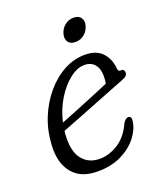

<svg xmlns="http://www.w3.org/2000/svg" viewBox="-118 -687 657 774"><g transform="rotate(-20 210.0 -300.0)"><path d="M369.5 -132Q365 -99.5 339.8 -67Q314.5 -34.5 271 -13Q227.5 8.5 168.5 8.5Q96 8.5 60.5 -36Q25 -80.5 30 -156.5Q33 -215.5 54.5 -268.8Q76 -322 110.8 -363.2Q145.5 -404.5 188.8 -428Q232 -451.5 279 -451.5Q329 -451.5 354.2 -423.8Q379.5 -396 382.5 -354Q384 -341.5 393.5 -342.5Q408.5 -344.5 410 -330Q412 -313.5 388 -305Q357.5 -293 317.5 -277.2Q277.5 -261.5 235.8 -245Q194 -228.5 157.5 -214.2Q121 -200 98 -191Q97 -183.5 96.5 -175.5Q92 -105 119 -70.8Q146 -36.5 194 -36.5Q234.5 -36.5 273.8 -61.5Q313 -86.5 336 -138.5Q347.5 -156 358.5 -155.5Q373.5 -154.5 369.5 -132ZM263 -413.5Q233 -413.5 200.5 -388.2Q168 -363 141.8 -320.2Q115.5 -277.5 103.5 -224.5Q130.5 -235 168.5 -250.5Q206.5 -266 246.8 -282.5Q287 -299 319.5 -313Q322.5 -326 322.5 -346Q322.5 -377 307 -395.2Q291.5 -413.5 263 -413.5ZM263 -512.5Q241 -512.5 231.8 -526Q222.5 -539.5 228 -560.5Q233.5 -580.5 249.8 -594Q266 -607.5 288 -607.5Q309.5 -607.5 319 -594Q328.5 -580.5 323 -560.5Q317.5 -539.5 301 -526Q284.5 -512.5 263 -512.5Z"/></g></svg>

Font: Fraunces 72pt S100 Light
Style: Italic
Weight: 300
Italic angle: -16°
Version: Version 1.000; ttfautohint (v1.8.3)